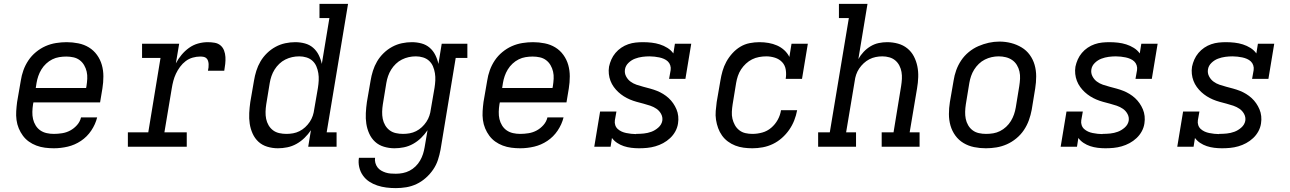

<svg xmlns="http://www.w3.org/2000/svg" viewBox="-20 -755 6640 988"><path d="M257 8Q234 8 211 5Q188 2 167 -6Q146 -14 128.5 -26.5Q111 -39 98 -56.5Q85 -74 76.5 -94.5Q68 -115 65 -137.5Q62 -160 63.5 -183.5Q65 -207 68 -230L87 -340Q91 -367 100.5 -393.5Q110 -420 126 -444Q142 -468 165 -487Q188 -506 214 -517.5Q240 -529 268 -533.5Q296 -538 323 -538Q353 -538 383 -532Q413 -526 437.5 -511Q462 -496 479 -472.5Q496 -449 504 -421Q512 -393 512 -362Q512 -331 507 -300L495 -228H152L150 -218Q147 -199 146.5 -179.5Q146 -160 150 -142.5Q154 -125 163.5 -109.5Q173 -94 187.5 -84Q202 -74 220 -70Q238 -66 257 -66Q278 -66 300 -69.5Q322 -73 341.5 -83.5Q361 -94 376.5 -111.5Q392 -129 397 -151H480Q471 -115 449.5 -83Q428 -51 396.5 -30Q365 -9 329 -0.5Q293 8 257 8ZM164 -302H423L425 -312Q428 -331 429 -350Q430 -369 426 -386.5Q422 -404 413 -419.5Q404 -435 390 -445.5Q376 -456 358 -460Q340 -464 321 -464Q303 -464 284.5 -461Q266 -458 249 -449.5Q232 -441 217.5 -427.5Q203 -414 193 -397.5Q183 -381 177 -363.5Q171 -346 168 -328Z M638 0V-74H743L806 -457H711V-530H902L885 -429Q897 -452 914 -472.5Q931 -493 952.5 -508.5Q974 -524 999 -531Q1024 -538 1049 -538Q1067 -538 1084.5 -535Q1102 -532 1114.5 -521.5Q1127 -511 1133 -495Q1139 -479 1140 -461.5Q1141 -444 1139 -426Q1137 -408 1134 -391H1050Q1052 -399 1053 -408Q1054 -417 1053.5 -425.5Q1053 -434 1050.5 -442Q1048 -450 1042 -455.5Q1036 -461 1027.5 -462.5Q1019 -464 1010 -464Q991 -464 971.5 -458.5Q952 -453 935.5 -440.5Q919 -428 906.5 -411Q894 -394 885.5 -376Q877 -358 872 -339Q867 -320 864 -301L826 -74H941V0Z M1410 8Q1410 8 1410 8Q1410 8 1410 8Q1382 8 1355.5 0Q1329 -8 1310 -25.5Q1291 -43 1280 -67.5Q1269 -92 1265 -118.5Q1261 -145 1262.5 -173.5Q1264 -202 1268 -230L1287 -340Q1291 -365 1299 -390.5Q1307 -416 1320.5 -439Q1334 -462 1354 -481.5Q1374 -501 1398 -514Q1422 -527 1448 -532.5Q1474 -538 1499 -538Q1525 -538 1549 -531.5Q1573 -525 1591 -509.5Q1609 -494 1620 -472Q1631 -450 1636 -426L1675 -662H1624V-735H1771L1661 -74H1712V0H1566L1580 -85Q1566 -64 1547 -45.5Q1528 -27 1505.5 -14.5Q1483 -2 1458.5 3Q1434 8 1410 8ZM1454 -66Q1471 -66 1488 -69Q1505 -72 1521 -80Q1537 -88 1550.5 -100.5Q1564 -113 1574 -128Q1584 -143 1589.5 -159.5Q1595 -176 1597 -193L1616 -303Q1619 -322 1620 -341Q1621 -360 1618 -378.5Q1615 -397 1608 -413.5Q1601 -430 1588 -442Q1575 -454 1557 -459.5Q1539 -465 1520 -465Q1501 -465 1483 -461Q1465 -457 1448 -448.5Q1431 -440 1417 -426.5Q1403 -413 1393 -397Q1383 -381 1377 -363.5Q1371 -346 1368 -328L1350 -218Q1347 -199 1346.5 -180Q1346 -161 1349.5 -143.5Q1353 -126 1362 -110.5Q1371 -95 1385 -84.5Q1399 -74 1417 -70Q1435 -66 1454 -66Z M2017 213Q1992 213 1968 210Q1944 207 1921.5 199.5Q1899 192 1880 179.5Q1861 167 1847.5 148Q1834 129 1828.5 105Q1823 81 1827 57H1910Q1908 70 1911.5 83Q1915 96 1922.5 106Q1930 116 1941 122.5Q1952 129 1964.5 133Q1977 137 1990.5 138Q2004 139 2017 139Q2035 139 2053 135.5Q2071 132 2087.5 123.5Q2104 115 2118 101.5Q2132 88 2141.5 71.5Q2151 55 2156.5 38Q2162 21 2165 3L2180 -85Q2166 -64 2147 -45.5Q2128 -27 2105.5 -14.5Q2083 -2 2058.5 3Q2034 8 2010 8Q2010 8 2010 8Q2010 8 2010 8Q1982 8 1955.5 0Q1929 -8 1910 -25.5Q1891 -43 1880 -67.5Q1869 -92 1865 -118.5Q1861 -145 1862.5 -173.5Q1864 -202 1868 -230L1887 -340Q1891 -365 1899 -390.5Q1907 -416 1920.5 -439Q1934 -462 1954 -481.5Q1974 -501 1998 -514Q2022 -527 2048 -532.5Q2074 -538 2099 -538Q2125 -538 2149 -531.5Q2173 -525 2191 -509.5Q2209 -494 2220 -472Q2231 -450 2236 -426L2253 -530H2385V-457H2325L2247 15Q2242 42 2233.5 68Q2225 94 2209 117.5Q2193 141 2171 160.5Q2149 180 2123.5 192Q2098 204 2071 208.5Q2044 213 2017 213ZM2054 -66Q2071 -66 2088 -69Q2105 -72 2121 -80Q2137 -88 2150.5 -100.5Q2164 -113 2174 -128Q2184 -143 2189.5 -159.5Q2195 -176 2197 -193L2216 -303Q2219 -322 2220 -341Q2221 -360 2218 -378.5Q2215 -397 2208 -413.5Q2201 -430 2188 -442Q2175 -454 2157 -459.5Q2139 -465 2120 -465Q2101 -465 2083 -461Q2065 -457 2048 -448.5Q2031 -440 2017 -426.5Q2003 -413 1993 -397Q1983 -381 1977 -363.5Q1971 -346 1968 -328L1950 -218Q1947 -199 1946.5 -180Q1946 -161 1949.5 -143.5Q1953 -126 1962 -110.5Q1971 -95 1985 -84.5Q1999 -74 2017 -70Q2035 -66 2054 -66Z M2657 8Q2634 8 2611 5Q2588 2 2567 -6Q2546 -14 2528.5 -26.5Q2511 -39 2498 -56.5Q2485 -74 2476.5 -94.5Q2468 -115 2465 -137.5Q2462 -160 2463.5 -183.5Q2465 -207 2468 -230L2487 -340Q2491 -367 2500.5 -393.5Q2510 -420 2526 -444Q2542 -468 2565 -487Q2588 -506 2614 -517.5Q2640 -529 2668 -533.5Q2696 -538 2723 -538Q2753 -538 2783 -532Q2813 -526 2837.5 -511Q2862 -496 2879 -472.5Q2896 -449 2904 -421Q2912 -393 2912 -362Q2912 -331 2907 -300L2895 -228H2552L2550 -218Q2547 -199 2546.5 -179.5Q2546 -160 2550 -142.5Q2554 -125 2563.5 -109.5Q2573 -94 2587.5 -84Q2602 -74 2620 -70Q2638 -66 2657 -66Q2678 -66 2700 -69.5Q2722 -73 2741.5 -83.5Q2761 -94 2776.5 -111.5Q2792 -129 2797 -151H2880Q2871 -115 2849.5 -83Q2828 -51 2796.5 -30Q2765 -9 2729 -0.5Q2693 8 2657 8ZM2564 -302H2823L2825 -312Q2828 -331 2829 -350Q2830 -369 2826 -386.5Q2822 -404 2813 -419.5Q2804 -435 2790 -445.5Q2776 -456 2758 -460Q2740 -464 2721 -464Q2703 -464 2684.5 -461Q2666 -458 2649 -449.5Q2632 -441 2617.5 -427.5Q2603 -414 2593 -397.5Q2583 -381 2577 -363.5Q2571 -346 2568 -328Z M3268 8Q3248 8 3228 5.5Q3208 3 3190 -3Q3172 -9 3156 -19.5Q3140 -30 3129 -45L3122 0H3038L3068 -181H3152L3144 -136Q3142 -123 3146 -111Q3150 -99 3159 -91Q3168 -83 3179 -78Q3190 -73 3202.5 -70.5Q3215 -68 3228 -66.5Q3241 -65 3253 -65Q3253 -65 3253.5 -65.5Q3254 -66 3254 -66Q3273 -66 3293 -68Q3313 -70 3332 -77Q3351 -84 3367.5 -98.5Q3384 -113 3388 -133Q3391 -152 3382 -168.5Q3373 -185 3358.5 -195Q3344 -205 3326.5 -211Q3309 -217 3291.5 -221.5Q3274 -226 3256 -231Q3238 -236 3221.5 -243Q3205 -250 3190 -259.5Q3175 -269 3162 -281Q3149 -293 3138.5 -307.5Q3128 -322 3121.5 -339Q3115 -356 3113 -374.5Q3111 -393 3114 -412Q3118 -431 3126 -449Q3134 -467 3147 -482.5Q3160 -498 3177 -509.5Q3194 -521 3213 -527.5Q3232 -534 3251 -536Q3270 -538 3288 -538Q3311 -538 3333 -535.5Q3355 -533 3375.5 -526.5Q3396 -520 3414.5 -508.5Q3433 -497 3445 -480L3453 -530H3537L3507 -349H3423L3431 -394Q3433 -407 3429 -419Q3425 -431 3416.5 -439Q3408 -447 3396.5 -452Q3385 -457 3373 -459.5Q3361 -462 3348 -463.5Q3335 -465 3322 -465Q3304 -465 3285 -462.5Q3266 -460 3247.5 -453Q3229 -446 3214 -431.5Q3199 -417 3196 -398Q3193 -379 3201.5 -362.5Q3210 -346 3224 -335.5Q3238 -325 3255.5 -319Q3273 -313 3290.5 -308.5Q3308 -304 3326 -299Q3344 -294 3360.5 -287.5Q3377 -281 3392.5 -271.5Q3408 -262 3421 -250Q3434 -238 3444 -223.5Q3454 -209 3461 -192.5Q3468 -176 3470 -157.5Q3472 -139 3469 -120Q3466 -99 3455.5 -79.5Q3445 -60 3428.5 -44.5Q3412 -29 3392.5 -18.5Q3373 -8 3352 -2Q3331 4 3310 6Q3289 8 3268 8Z M3852 8Q3829 8 3806.5 5Q3784 2 3763.5 -6Q3743 -14 3725.5 -27Q3708 -40 3695.5 -57.5Q3683 -75 3675.5 -95.5Q3668 -116 3664.5 -138.5Q3661 -161 3663 -184Q3665 -207 3668 -230L3687 -340Q3691 -365 3698 -389.5Q3705 -414 3717.5 -437Q3730 -460 3748.5 -480.5Q3767 -501 3789.5 -514.5Q3812 -528 3837.5 -533Q3863 -538 3888 -538Q3912 -538 3935 -534Q3958 -530 3978.5 -521Q3999 -512 4015.5 -497Q4032 -482 4042 -462L4053 -530H4137L4107 -349H4023Q4027 -372 4023.5 -395.5Q4020 -419 4005 -435Q3990 -451 3968 -458Q3946 -465 3923 -465Q3905 -465 3886 -461.5Q3867 -458 3850 -449.5Q3833 -441 3818.5 -427.5Q3804 -414 3793.5 -398Q3783 -382 3777 -364Q3771 -346 3768 -328L3750 -218Q3747 -199 3746 -180Q3745 -161 3749 -144Q3753 -127 3761.5 -111.5Q3770 -96 3784 -85Q3798 -74 3815.5 -70Q3833 -66 3852 -66Q3877 -66 3902.5 -73Q3928 -80 3948.5 -97.5Q3969 -115 3982 -138.5Q3995 -162 3999 -188H4082Q4077 -161 4067 -135.5Q4057 -110 4041 -87Q4025 -64 4003.5 -45Q3982 -26 3957 -14Q3932 -2 3905 3Q3878 8 3852 8Z M4190 0V-74H4250L4348 -662H4297V-735H4444L4397 -451Q4408 -471 4424 -488Q4440 -505 4460 -517Q4480 -529 4502 -533.5Q4524 -538 4545 -538Q4574 -538 4601 -530.5Q4628 -523 4649 -506Q4670 -489 4682.5 -465Q4695 -441 4700.5 -414Q4706 -387 4705 -358Q4704 -329 4699 -300L4661 -74H4712V0H4517V-74H4578L4617 -312Q4620 -331 4621 -349Q4622 -367 4619 -384.5Q4616 -402 4608 -417.5Q4600 -433 4587 -444Q4574 -455 4556.5 -460Q4539 -465 4520 -465Q4503 -465 4486 -461.5Q4469 -458 4453.5 -450Q4438 -442 4424.5 -429.5Q4411 -417 4401 -402Q4391 -387 4385.5 -370.5Q4380 -354 4378 -337L4334 -74H4385V0Z M5053 8Q5022 8 4992.5 2Q4963 -4 4938 -19Q4913 -34 4896 -57.5Q4879 -81 4871 -109Q4863 -137 4863 -168Q4863 -199 4868 -230L4887 -340Q4891 -367 4900.5 -393.5Q4910 -420 4926 -444Q4942 -468 4965 -487Q4988 -506 5014.5 -517.5Q5041 -529 5068 -535Q5095 -541 5123 -541Q5154 -541 5183 -533.5Q5212 -526 5237 -511Q5262 -496 5279 -472.5Q5296 -449 5304 -421Q5312 -393 5312 -362Q5312 -331 5307 -300L5289 -190Q5284 -163 5274.5 -136.5Q5265 -110 5249 -86Q5233 -62 5210 -43Q5187 -24 5161 -12.5Q5135 -1 5107.5 3.5Q5080 8 5053 8ZM5054 -66Q5073 -66 5091 -69Q5109 -72 5126 -80.5Q5143 -89 5157.5 -102.5Q5172 -116 5182 -132.5Q5192 -149 5198 -166.5Q5204 -184 5207 -202L5225 -312Q5228 -331 5229 -350Q5230 -369 5226 -387Q5222 -405 5212.5 -420.5Q5203 -436 5188.5 -446Q5174 -456 5156 -460.5Q5138 -465 5119 -465Q5101 -465 5083 -461Q5065 -457 5048 -448.5Q5031 -440 5017 -426.5Q5003 -413 4993 -397Q4983 -381 4977 -363.5Q4971 -346 4968 -328L4950 -218Q4947 -199 4946.5 -180Q4946 -161 4949.5 -143.5Q4953 -126 4962 -110.5Q4971 -95 4985 -84.5Q4999 -74 5017 -70Q5035 -66 5054 -66Z M5668 8Q5648 8 5628 5.5Q5608 3 5590 -3Q5572 -9 5556 -19.5Q5540 -30 5529 -45L5522 0H5438L5468 -181H5552L5544 -136Q5542 -123 5546 -111Q5550 -99 5559 -91Q5568 -83 5579 -78Q5590 -73 5602.5 -70.5Q5615 -68 5628 -66.5Q5641 -65 5653 -65Q5653 -65 5653.5 -65.5Q5654 -66 5654 -66Q5673 -66 5693 -68Q5713 -70 5732 -77Q5751 -84 5767.5 -98.5Q5784 -113 5788 -133Q5791 -152 5782 -168.5Q5773 -185 5758.5 -195Q5744 -205 5726.5 -211Q5709 -217 5691.5 -221.5Q5674 -226 5656 -231Q5638 -236 5621.5 -243Q5605 -250 5590 -259.5Q5575 -269 5562 -281Q5549 -293 5538.5 -307.5Q5528 -322 5521.5 -339Q5515 -356 5513 -374.5Q5511 -393 5514 -412Q5518 -431 5526 -449Q5534 -467 5547 -482.5Q5560 -498 5577 -509.5Q5594 -521 5613 -527.5Q5632 -534 5651 -536Q5670 -538 5688 -538Q5711 -538 5733 -535.5Q5755 -533 5775.5 -526.5Q5796 -520 5814.5 -508.5Q5833 -497 5845 -480L5853 -530H5937L5907 -349H5823L5831 -394Q5833 -407 5829 -419Q5825 -431 5816.5 -439Q5808 -447 5796.5 -452Q5785 -457 5773 -459.5Q5761 -462 5748 -463.5Q5735 -465 5722 -465Q5704 -465 5685 -462.5Q5666 -460 5647.5 -453Q5629 -446 5614 -431.5Q5599 -417 5596 -398Q5593 -379 5601.5 -362.5Q5610 -346 5624 -335.5Q5638 -325 5655.5 -319Q5673 -313 5690.5 -308.5Q5708 -304 5726 -299Q5744 -294 5760.5 -287.5Q5777 -281 5792.5 -271.5Q5808 -262 5821 -250Q5834 -238 5844 -223.5Q5854 -209 5861 -192.5Q5868 -176 5870 -157.5Q5872 -139 5869 -120Q5866 -99 5855.5 -79.5Q5845 -60 5828.5 -44.5Q5812 -29 5792.5 -18.5Q5773 -8 5752 -2Q5731 4 5710 6Q5689 8 5668 8Z M6268 8Q6248 8 6228 5.5Q6208 3 6190 -3Q6172 -9 6156 -19.5Q6140 -30 6129 -45L6122 0H6038L6068 -181H6152L6144 -136Q6142 -123 6146 -111Q6150 -99 6159 -91Q6168 -83 6179 -78Q6190 -73 6202.5 -70.5Q6215 -68 6228 -66.5Q6241 -65 6253 -65Q6253 -65 6253.5 -65.5Q6254 -66 6254 -66Q6273 -66 6293 -68Q6313 -70 6332 -77Q6351 -84 6367.5 -98.5Q6384 -113 6388 -133Q6391 -152 6382 -168.5Q6373 -185 6358.5 -195Q6344 -205 6326.5 -211Q6309 -217 6291.5 -221.5Q6274 -226 6256 -231Q6238 -236 6221.5 -243Q6205 -250 6190 -259.5Q6175 -269 6162 -281Q6149 -293 6138.5 -307.5Q6128 -322 6121.5 -339Q6115 -356 6113 -374.5Q6111 -393 6114 -412Q6118 -431 6126 -449Q6134 -467 6147 -482.5Q6160 -498 6177 -509.5Q6194 -521 6213 -527.5Q6232 -534 6251 -536Q6270 -538 6288 -538Q6311 -538 6333 -535.5Q6355 -533 6375.5 -526.5Q6396 -520 6414.5 -508.5Q6433 -497 6445 -480L6453 -530H6537L6507 -349H6423L6431 -394Q6433 -407 6429 -419Q6425 -431 6416.5 -439Q6408 -447 6396.5 -452Q6385 -457 6373 -459.5Q6361 -462 6348 -463.5Q6335 -465 6322 -465Q6304 -465 6285 -462.5Q6266 -460 6247.5 -453Q6229 -446 6214 -431.5Q6199 -417 6196 -398Q6193 -379 6201.5 -362.5Q6210 -346 6224 -335.5Q6238 -325 6255.5 -319Q6273 -313 6290.5 -308.5Q6308 -304 6326 -299Q6344 -294 6360.5 -287.5Q6377 -281 6392.5 -271.5Q6408 -262 6421 -250Q6434 -238 6444 -223.5Q6454 -209 6461 -192.5Q6468 -176 6470 -157.5Q6472 -139 6469 -120Q6466 -99 6455.5 -79.5Q6445 -60 6428.5 -44.5Q6412 -29 6392.5 -18.5Q6373 -8 6352 -2Q6331 4 6310 6Q6289 8 6268 8Z"/></svg>

Font: Iosevka Curly Slab ExObl
Style: Regular
Weight: 400
Width: 7
Italic angle: -9°
Monospace: yes
Designer: Belleve Invis
Foundry: Belleve Invis
Version: Version 11.1.0; ttfautohint (v1.8.3)